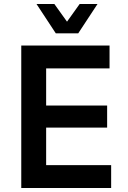

<svg xmlns="http://www.w3.org/2000/svg" viewBox="-20 -937 640 957"><path d="M86 0V-710H526V-596H210V-411H514V-301H210V-114H534V0ZM162 -917H251L314 -829L377 -917H466L370 -771H258Z"/></svg>

Font: Geist Mono SemiBold
Style: Regular
Weight: 600
Monospace: yes
Designer: Basement.studio, Andrés Briganti, Mateo Zaragoza
Foundry: Basement.studio, Vercel, Andrés Briganti, Guido Ferreyra, Mateo Zaragoza
Version: Version 1.500; ttfautohint (v1.8.4.7-5d5b)